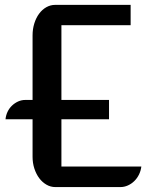

<svg xmlns="http://www.w3.org/2000/svg" viewBox="-20 -760 612 780"><path d="M112.3 -275.4H2.4Q3.9 -291.5 10.7 -305.9Q17.6 -320.3 28.6 -330.8Q39.6 -341.3 53.5 -347.7Q67.4 -354 83 -354H112.3V-616.2Q112.3 -642.1 119.4 -664.8Q126.5 -687.5 138.9 -704.3Q151.4 -721.2 168.2 -730.7Q185.1 -740.2 204.1 -740.2H510.7V-657.7H229.5V-354H422.9V-275.4H229.5V-83.5H554.2Q552.2 -66.4 544.7 -51Q537.1 -35.6 525.6 -24.4Q514.2 -13.2 499.5 -6.6Q484.9 0 468.8 0H205.1Q185.5 0 168.7 -9.8Q151.9 -19.5 139.4 -36.1Q127 -52.7 119.6 -75.2Q112.3 -97.7 112.3 -123Z"/></svg>

Font: Atomic Age
Style: Regular
Weight: 400
Version: Version 1.007; ttfautohint (v1.4.1) -l 6 -r 46 -G 0 -x 0 -H 